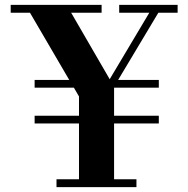

<svg xmlns="http://www.w3.org/2000/svg" viewBox="-20 -768 773 788"><path d="M211.9 0V-32.2H304.2V-261.2H122.1V-293H304.2V-372.1L283.2 -408.2H122.1V-439.9H264.2L103 -715.8H23.9V-748H397V-715.8H272L430.2 -442.9L592.8 -715.8H469.2V-748H709V-715.8H629.9L464.8 -439.9H631.8V-408.2H448.2V-293H631.8V-261.2H448.2V-32.2H540V0Z"/></svg>

Font: Fin Serif Display
Style: Italic
Weight: 400
Designer: J. Blake Harris
Version: Version 1.006;FEAKit 1.0